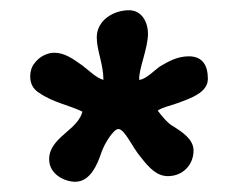

<svg xmlns="http://www.w3.org/2000/svg" viewBox="-20 -663 462 375"><path d="M349 -553C326 -553 309 -543 292 -533C282 -526 265 -508 252 -507C250 -526 269 -568 269 -597C269 -621 256 -643 232 -643C201 -643 169 -623 169 -590C169 -564 182 -538 182 -507C169 -510 153 -526 141 -535C124 -547 107 -560 86 -560C73 -560 57 -553 47 -539C42 -533 39 -524 39 -514C39 -502 43 -490 56 -482C83 -463 114 -458 141 -445C137 -429 124 -417 111 -406C94 -391 76 -376 76 -352C76 -322 107 -308 127 -308C156 -308 170 -341 178 -365C184 -383 202 -411 211 -411C224 -411 239 -374 255 -356C272 -334 287 -319 308 -319C337 -319 358 -341 358 -369C358 -391 336 -405 319 -416C308 -421 294 -439 288 -447C298 -454 315 -457 328 -462C352 -471 386 -482 386 -509C386 -536 375 -553 349 -553Z"/></svg>

Font: Itim
Style: Regular
Weight: 400
Designer: CadsonDemak Team
Foundry: Pablo Impallari
Version: Version 1.002;PS 001.002;hotconv 1.0.88;makeotf.lib2.5.64775